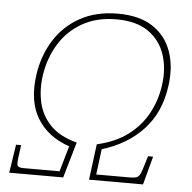

<svg xmlns="http://www.w3.org/2000/svg" viewBox="-52 -777 828 829"><g transform="rotate(5 362.0 -362.5)"><path d="M18 0 37 -123H59L54 -87Q48 -46 51 -35.5Q54 -25 78 -25H234L266 -136Q172 -168 127 -242Q82 -316 98 -431Q110 -515 151.5 -581.5Q193 -648 262.5 -686.5Q332 -725 426 -725Q520 -725 578 -686.5Q636 -648 659 -581.5Q682 -515 670 -431Q654 -316 584.5 -242Q515 -168 407 -136L393 -25H539Q559 -25 568.5 -29Q578 -33 584 -46Q590 -59 598 -87L609 -123H631L598 0H364L384 -155Q466 -174 519.5 -215Q573 -256 603 -312Q633 -368 642 -431Q653 -506 632.5 -567Q612 -628 560 -664Q508 -700 422 -700Q336 -700 273.5 -664Q211 -628 174 -567Q137 -506 126 -431Q117 -368 130 -312Q143 -256 183.5 -215Q224 -174 297 -155L252 0Z"/></g></svg>

Font: Noto Serif Thin
Style: Italic
Weight: 100
Italic angle: -12°
Designer: Monotype Design Team
Foundry: Monotype Imaging Inc.
Version: Version 2.014; ttfautohint (v1.8.4.7-5d5b)